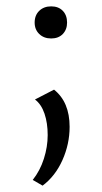

<svg xmlns="http://www.w3.org/2000/svg" viewBox="-20 -400 322 604"><path d="M130 25Q130 -13 120 -42.5Q110 -72 90 -87L150 -118Q199 -79 199 -1Q199 53 176.5 103.5Q154 154 114 184L83 166Q106 137 118 99.5Q130 62 130 25ZM89 -329Q89 -352 103.5 -366Q118 -380 141 -380Q164 -380 177.5 -366Q191 -352 191 -329Q191 -307 177.5 -293Q164 -279 141 -279Q118 -279 103.5 -293Q89 -307 89 -329Z"/></svg>

Font: LXGW Bright GB
Style: Regular
Weight: 400
Designer: Christian Thalmann (Catharsis Fonts)
Foundry: LXGW / Christian Thalmann (Catharsis Fonts) / Fontworks Inc.
Version: Version 5.510